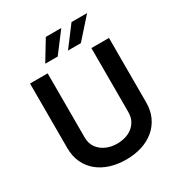

<svg xmlns="http://www.w3.org/2000/svg" viewBox="-215 -1085 1165 1243"><g transform="rotate(-30 367.0 -463.5)"><path d="M366.8 11Q303.6 11 249.6 -5.9Q195.7 -22.7 156.1 -55.4Q116.5 -88.1 94.1 -136Q71.7 -183.9 71.7 -246.4V-727.3H203.5V-249.6Q203.5 -202.4 226.6 -170.8Q239 -154.1 254.8 -142.2Q270.6 -130.3 288.7 -122.7Q306.8 -115.1 326.7 -111.3Q346.6 -107.6 366.8 -107.6Q398.8 -107.6 428.4 -116.3Q458.1 -125 480.6 -142.6Q503.2 -160.2 516.9 -186.8Q530.5 -213.4 530.5 -249.6V-727.3H661.9V-246.4Q661.9 -184.7 639.4 -136.7Q616.8 -88.8 577.2 -55.9Q537.6 -23.1 483.7 -6Q429.7 11 366.8 11ZM487.6 -789.1H391.3L503.2 -937.5H619.7ZM314.3 -789.1H221.2L311.1 -937.5H426.8Z"/></g></svg>

Font: Linik Sans SemiBold
Style: Regular
Weight: 600
Designer: Fonts by Rasmus Andersson / Changes by Cristiano Sobral with parts from Marc Monis
Foundry: rsms
Version: Version 3.020; ttfautohint (v1.6)